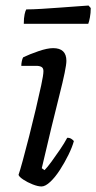

<svg xmlns="http://www.w3.org/2000/svg" viewBox="-20 -674 348 694"><path d="M130 0Q117 0 98 -7.5Q79 -15 64 -25Q49 -35 47 -42Q52 -56 62.5 -94.5Q73 -133 85.5 -182Q98 -231 109.5 -280Q121 -329 129 -366Q137 -403 137 -417Q137 -428 130 -432Q123 -436 111 -436H57Q57 -444 59 -453.5Q61 -463 64 -467Q87 -478 119 -489Q151 -500 172 -500Q220 -500 220 -454Q220 -429 194.5 -329Q169 -229 131 -66L141 -59Q151 -69 166 -89.5Q181 -110 197 -133.5Q213 -157 223 -176Q232 -176 238 -172Q244 -168 247 -164Q241 -142 227.5 -114.5Q214 -87 197 -60.5Q180 -34 162 -17Q144 0 130 0ZM66 -588Q66 -609 69 -622.5Q72 -636 75 -640Q98 -640 130.5 -642Q163 -644 196.5 -646.5Q230 -649 258 -651Q286 -653 300 -654L308 -645Q308 -627 305 -611Q302 -595 299 -588Z"/></svg>

Font: Texturina Light
Style: Italic
Weight: 300
Italic angle: -11°
Designer: Guillermo Torres Carreño
Foundry: Omnibus-Type
Version: Version 1.002; ttfautohint (v1.8.3)